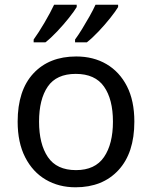

<svg xmlns="http://www.w3.org/2000/svg" viewBox="-20 -786 645 816"><path d="M551 -269Q551 -136 483.5 -63Q416 10 301 10Q230 10 174.5 -22.5Q119 -55 87 -117.5Q55 -180 55 -269Q55 -402 122 -474Q189 -546 304 -546Q377 -546 432.5 -513.5Q488 -481 519.5 -419.5Q551 -358 551 -269ZM146 -269Q146 -174 183.5 -118.5Q221 -63 303 -63Q384 -63 422 -118.5Q460 -174 460 -269Q460 -364 422 -418Q384 -472 302 -472Q220 -472 183 -418Q146 -364 146 -269ZM482 -756Q472 -739 449 -710Q426 -681 399 -652.5Q372 -624 349 -606H299V-618Q313 -637 329 -663Q345 -689 360.5 -716.5Q376 -744 386 -766H482ZM306 -756Q296 -739 273 -710Q250 -681 223 -652.5Q196 -624 173 -606H123V-618Q144 -647 169 -689.5Q194 -732 210 -766H306Z"/></svg>

Font: Noto Sans Nag Mundari
Style: Regular
Weight: 400
Designer: Muthu Nedumaran
Version: Version 1.000; ttfautohint (v1.8.4.7-5d5b)